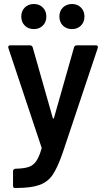

<svg xmlns="http://www.w3.org/2000/svg" viewBox="-20 -738 529 957"><path d="M52 199Q49 199 47 195.5Q45 192 45 187V115Q45 110 48.5 106.5Q52 103 57 103H58Q99 102 122 94.5Q145 87 160 66Q175 45 187 3Q188 2 188 1Q188 -1 187 -3L22 -498Q21 -500 21 -503Q21 -512 31 -512H129Q140 -512 143 -502L243 -150Q244 -147 246 -147Q248 -147 249 -150L349 -502Q352 -512 363 -512H458Q464 -512 466 -509.5Q468 -507 468 -504Q468 -501 467 -498L291 28Q266 99 242 134Q218 169 176.5 184Q135 199 59 199ZM339 -593Q311 -593 293.5 -610.5Q276 -628 276 -656Q276 -683 293.5 -700.5Q311 -718 339 -718Q366 -718 383.5 -700.5Q401 -683 401 -656Q401 -628 383.5 -610.5Q366 -593 339 -593ZM149 -593Q121 -593 103.5 -610.5Q86 -628 86 -656Q86 -683 103.5 -700.5Q121 -718 149 -718Q176 -718 193.5 -700.5Q211 -683 211 -656Q211 -628 193.5 -610.5Q176 -593 149 -593Z"/></svg>

Font: LinhAnh SemBd
Style: Regular
Weight: 600
Monospace: yes
Designer: Jeremy Tribby
Foundry: Tribby Type
Version: Version 1.408